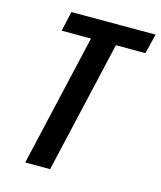

<svg xmlns="http://www.w3.org/2000/svg" viewBox="-109 -799 737 879"><g transform="rotate(15 259.5 -360.0)"><path d="M94 0 238 -626H99L120 -720H519L496 -626H356L212 0Z"/></g></svg>

Font: Instrument Sans Condensed SemiBold Italic
Style: Regular
Weight: 600
Width: 3
Italic angle: -13°
Designer: Rodrigo Fuenzalida
Foundry: fragTYPE
Version: Version 1.000; ttfautohint (v1.8.4.7-5d5b);gftools[0.9.28]